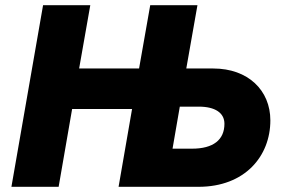

<svg xmlns="http://www.w3.org/2000/svg" viewBox="-20 -720 1092 740"><path d="M559 -700 516 -456H285L328 -700H146L24 0H206L258 -300H489L437 0H745C924 0 1022 -118 1022 -256C1022 -372 936 -456 802 -456H698L741 -700ZM645 -147 673 -309H746C809 -309 845 -285 845 -243C845 -181 802 -147 720 -147Z"/></svg>

Font: Fixel Display 20240404 ExBold
Style: Italic
Weight: 800
Italic angle: -10°
Designer: AlfaBravo + MacPaw
Foundry: Kyrylo Tkachov, Marchela Mozhyna, Serhii Makarenko, Maria Weinstein, Zakhar Kryvoshyya
Version: Version 1.211;Glyphs 3.2 (3225)